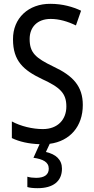

<svg xmlns="http://www.w3.org/2000/svg" viewBox="-20 -744 494 1004"><path d="M304 138C304 91 272 62 220 51L240 8C346 -6 413 -83 413 -195C413 -293 362 -348 259 -396C166 -441 135 -468 135 -540C135 -602 175 -645 245 -645C289 -645 334 -632 377 -611L404 -688C362 -708 307 -724 244 -724C129 -725 47 -649 48 -538C48 -425 103 -377 199 -331C295 -287 327 -256 327 -187C327 -120 283 -69 204 -69C150 -69 88 -84 42 -109V-22C81 -3 130 8 187 10L155 81C204 88 235 103 235 138C235 168 214 186 169 186C153 186 136 184 123 180V234C135 238 154 240 177 240C258 240 304 204 304 138Z"/></svg>

Font: Noto Sans Khmer Condensed
Style: Regular
Weight: 400
Width: 3
Designer: Danh Hong and the Monotype Design Team
Foundry: Monotype Imaging Inc.
Version: Version 2.004